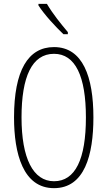

<svg xmlns="http://www.w3.org/2000/svg" viewBox="-20 -969 559 999"><path d="M224 -949H180V-941C211 -892 271 -828 310 -791H333V-802C296 -846 256 -895 224 -949ZM466 -358C466 -569 411 -724 261 -724C126 -724 53 -602 53 -358C53 -170 100 10 261 10C420 10 466 -162 466 -358ZM92 -358C92 -569 146 -689 261 -689C372 -689 427 -572 427 -358C427 -141 372 -26 261 -26C152 -26 92 -146 92 -358Z"/></svg>

Font: Noto Sans Thai Looped ExtraCondensed ExtraLight
Style: Regular
Weight: 200
Width: 2
Designer: Sasikarn Vongin, Ben Mitchell
Foundry: The Fontpad Ltd
Version: Version 1.001